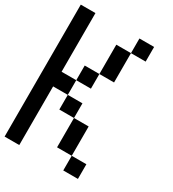

<svg xmlns="http://www.w3.org/2000/svg" viewBox="-212 -1017 1024 1134"><g transform="rotate(30 300.0 -450.0)"><path d="M0 0V-900H100V-500H200V-400H100V0ZM200 -500V-600H300V-500ZM200 -400H300V-300H200ZM400 -100H500V0H400ZM400 -300V-100H300V-300ZM400 -600H300V-800H400ZM400 -800V-900H500V-800Z"/></g></svg>

Font: Galmuri9 Regular
Style: Regular
Weight: 400
Designer: Lee Minseo (quiple)
Version: Version 2.399;hotconv 1.1.1;makeotfexe 2.6.0 DEVELOPMENT